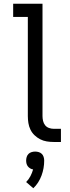

<svg xmlns="http://www.w3.org/2000/svg" viewBox="-20 -755 373 1021"><path d="M304 0H266Q247 0 228.5 -3Q210 -6 193.5 -14.5Q177 -23 163.5 -36Q150 -49 142 -65.5Q134 -82 131 -100.5Q128 -119 128 -138V-665H50V-735H206V-138Q206 -125 209 -112Q212 -99 220 -89Q228 -79 240.5 -74.5Q253 -70 266 -70H304ZM157 246 119 213Q133 199 142 181.5Q151 164 156 146Q148 145 140.5 140.5Q133 136 128 129.5Q123 123 121 115Q119 107 119 99Q119 89 122 79.5Q125 70 131.5 63.5Q138 57 147.5 54Q157 51 167 51Q177 51 186.5 54Q196 57 202.5 63.5Q209 70 212 79.5Q215 89 215 99Q215 119 211.5 139Q208 159 201 178Q194 197 183 214.5Q172 232 157 246Z"/></svg>

Font: Huly
Style: Regular
Weight: 400
Designer: Belleve Invis
Foundry: Belleve Invis
Version: Version 33.2.5; ttfautohint (v1.8.4)